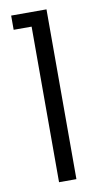

<svg xmlns="http://www.w3.org/2000/svg" viewBox="-84 -771 443 813"><g transform="rotate(-10 137.0 -365.0)"><path d="M176.8 0H102.1V-668.9H24.9V-730H176.8Z"/></g></svg>

Font: Sora Light
Style: Regular
Weight: 300
Designer: Jonathan Barnbrook, Julián Moncada
Foundry: Barnbrook Fonts
Version: Version 2.000